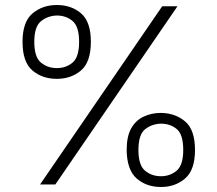

<svg xmlns="http://www.w3.org/2000/svg" viewBox="-20 -737 867 767"><path d="M207 -422Q149 -422 109.5 -455.5Q70 -489 70 -570Q70 -650 110 -683.5Q150 -717 207 -717Q265 -717 304 -683.5Q343 -650 343 -570Q343 -489 303.5 -455.5Q264 -422 207 -422ZM117 -570Q117 -509 143.5 -487Q170 -465 207 -465Q244 -465 270 -487Q296 -509 296 -570Q296 -631 270 -653Q244 -675 207 -675Q171 -674 144 -652.5Q117 -631 117 -570ZM628 -712H689L201 0H140ZM486 -138Q486 -192 504 -224Q522 -256 553.5 -271Q585 -286 623 -286Q681 -285 720 -251.5Q759 -218 759 -138Q759 -58 719.5 -24Q680 10 623 10Q565 10 526 -24Q487 -58 486 -138ZM533 -138Q533 -77 559.5 -55Q586 -33 623 -33Q659 -33 685.5 -55Q712 -77 712 -138Q712 -200 686 -221.5Q660 -243 623 -243Q587 -242 560 -221Q533 -200 533 -138Z"/></svg>

Font: 42dot Sans Light
Style: Regular
Weight: 300
Designer: 42dot
Version: Version 1.000